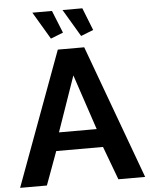

<svg xmlns="http://www.w3.org/2000/svg" viewBox="-60 -965 793 1014"><g transform="rotate(-5 336.0 -458.0)"><path d="M150 -916H254L302 -797L236 -771ZM310 -916H415L462 -797L396 -771ZM267 -710H407L668 0H526L460 -177H212L147 0H5ZM435 -274 337 -567 235 -274Z"/></g></svg>

Font: Raleway-v4020
Style: Bold
Weight: 700
Designer: Matt McInerney, Pablo Impallari, Rodrigo Fuenzalida
Foundry: Matt McInerney, Pablo Impallari, Rodrigo Fuenzalida
Version: Version 4.020;PS 004.020;hotconv 1.0.88;makeotf.lib2.5.64775